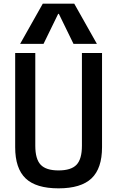

<svg xmlns="http://www.w3.org/2000/svg" viewBox="-20 -1020 640 1050"><path d="M300 10Q177 10 120 -44.5Q63 -99 63 -215V-730H173V-223Q173 -150 202.5 -119Q232 -88 300 -88Q369 -88 398.5 -119Q428 -150 428 -223V-730H538V-215Q538 -99 480.5 -44.5Q423 10 300 10ZM90 -780 214 -1000H386L510 -780H382L302 -944H298L218 -780Z"/></svg>

Font: M PLUS Code Latin Expanded Medium
Style: Regular
Weight: 500
Width: 7
Designer: Coji Morishita
Foundry: UNDERFOREST DESIGN
Version: Version 1.002; ttfautohint (v1.8.3)